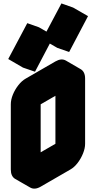

<svg xmlns="http://www.w3.org/2000/svg" viewBox="-20 -1048 560 1119"><path d="M217 -540 390 -640Q424 -660 450 -645Q476 -630 476 -590V-210Q476 -184 464 -154Q452 -124 432.5 -98.5Q413 -73 390 -60L217 40Q182 60 156 45Q130 30 130 -10V-390Q130 -417 142 -446.5Q154 -476 174 -501.5Q194 -527 217 -540ZM217 -60 390 -160V-540L217 -440ZM114 -654 225 -863 294 -839 184 -630ZM314 -769 424 -978 493 -954 383 -745ZM390 -540V-160L303 -210V-590ZM390 -160 217 -60 130 -110 303 -210ZM493 -954 424 -978 338 -1028 406 -1004ZM424 -978 314 -769 227 -819 338 -1028ZM450 -645Q424 -660 390 -640L217 -540Q194 -527 174 -501.5Q154 -476 142 -446.5Q130 -417 130 -390V-10Q130 30 156 45L69 -5Q43 -20 43 -60V-440Q43 -467 55 -496.5Q67 -526 87 -551.5Q107 -577 130 -590L303 -690Q338 -710 364 -695ZM294 -839 225 -863 139 -913 207 -889ZM225 -863 114 -654 28 -704 139 -913Z"/></svg>

Font: Nabla
Style: Regular
Weight: 400
Designer: Arthur Reinders Folmer
Foundry: Typearture
Version: Version 1.002